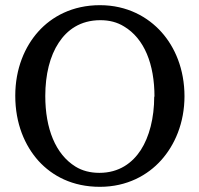

<svg xmlns="http://www.w3.org/2000/svg" viewBox="-20 -707 770 742"><path d="M576 -334C576 -251 557 -178 524 -127C492 -78 441 -39 364 -39C329 -39 298 -47 272 -63C194 -111 155 -211 155 -336C155 -419 173 -491 207 -542C239 -591 290 -629 368 -629C403 -629 433 -621 459 -605C538 -558 577 -459 577 -333ZM693 -334C693 -440 656 -525 604 -583C552 -641 472 -687 366 -687C260 -687 180 -643 128 -585C76 -527 39 -442 39 -337C39 -229 76 -144 129 -85C182 -27 260 15 366 15C471 15 551 -30 603 -88C655 -146 693 -231 693 -336Z"/></svg>

Font: Veleka
Style: Regular
Weight: 400
Designer: Stefan Peev, Context Ltd, 2016; SIL International, 1997-2014.
Foundry: Stefan Peev, Context Ltd, 2016
Version: Version 1.000